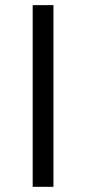

<svg xmlns="http://www.w3.org/2000/svg" viewBox="-20 -720 332 740"><path d="M106 0V-700.2H186V0Z"/></svg>

Font: Montserrat Light
Style: Regular
Weight: 300
Designer: Julieta Ulanovsky
Foundry: Julieta Ulanovsky
Version: Version 1.000;PS 002.000;hotconv 1.0.70;makeotf.lib2.5.58329